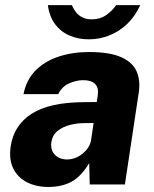

<svg xmlns="http://www.w3.org/2000/svg" viewBox="-20 -734 614 764"><path d="M172.5 10Q124 10 87.2 -8.8Q50.5 -27.5 32.8 -63.5Q15 -99.5 22.5 -151.5Q35 -236 106.2 -281.5Q177.5 -327 314 -327.5L365 -328L369 -354.5Q373.5 -385.5 357.8 -400.5Q342 -415.5 309 -415Q283.5 -414.5 255.5 -402.5Q227.5 -390.5 211.5 -359.5H73.5Q85 -417 122 -454Q159 -491 214 -509Q269 -527 333.5 -527Q416.5 -527 462.2 -506.5Q508 -486 523.8 -449.5Q539.5 -413 532 -365L477 0H337L335 -85Q302 -30.5 263.2 -10.2Q224.5 10 172.5 10ZM247 -99.5Q263.5 -99.5 279.2 -105.5Q295 -111.5 308.2 -122.2Q321.5 -133 330.2 -146Q339 -159 342 -174L352.5 -244.5L312 -244Q287 -244 259 -237Q231 -230 210 -213.8Q189 -197.5 184.5 -169Q180 -136.5 198.5 -118Q217 -99.5 247 -99.5ZM333.5 -577.5Q291.5 -577.5 256.8 -592.5Q222 -607.5 199.2 -637.8Q176.5 -668 170.5 -713.5H266Q272.5 -698 282.5 -685.2Q292.5 -672.5 308 -664.8Q323.5 -657 345 -657Q378 -657 401.8 -673.5Q425.5 -690 442.5 -713.5H538Q518 -669.5 486.5 -639.2Q455 -609 415.5 -593.2Q376 -577.5 333.5 -577.5Z"/></svg>

Font: Public Sans Thin ExtraBold
Style: Italic
Weight: 800
Italic angle: -8°
Version: Version 2.001